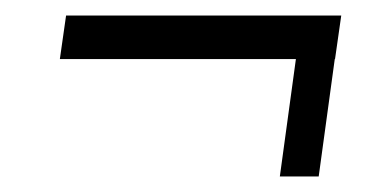

<svg xmlns="http://www.w3.org/2000/svg" viewBox="-20 -398 493 247"><path d="M340 -171 366 -361H416L390 -171ZM65 -378H419L411 -322H57Z"/></svg>

Font: Pathway Extreme Condensed Light
Style: Italic
Weight: 300
Width: 3
Italic angle: -8°
Version: Version 1.001;gftools[0.9.26]